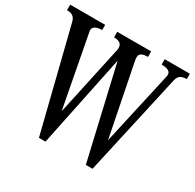

<svg xmlns="http://www.w3.org/2000/svg" viewBox="-166 -927 1132 1117"><g transform="rotate(30 400.0 -369.0)"><path d="M488 -655 583 -177 693 -670Q703 -714 633 -714V-750H802V-714Q774 -714 759.5 -703.5Q745 -693 740 -670L588 12H543L400 -606L272 12H228L58 -670Q52 -693 38 -703Q24 -713 -2 -713V-750H233V-715Q202 -715 185.5 -704Q169 -693 173 -673L265 -188L366 -655Q379 -713 314 -713V-750H542V-713Q505 -713 493 -700Q481 -687 488 -655Z"/></g></svg>

Font: Girassol
Style: Regular
Weight: 400
Width: 3
Designer: Liam Spradlin
Version: Version 1.004